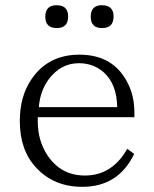

<svg xmlns="http://www.w3.org/2000/svg" viewBox="-20 -721 598 747"><path d="M127 -265.1V-249Q127 -174.8 163.1 -119.1Q215.8 -38.1 310.1 -38.1Q416.5 -38.1 475.1 -142.1L502 -122.1Q440.4 5.9 300.3 5.9Q189 5.9 120.1 -69.3Q57.1 -136.7 57.1 -250.5Q57.1 -346.2 102.1 -412.1Q166.5 -508.3 289.1 -508.3Q419.4 -508.3 475.1 -401.4Q502.9 -349.6 502.9 -283.2V-265.1ZM436 -304.2Q434.6 -393.1 384.3 -439Q343.8 -475.1 287.1 -475.1Q216.8 -475.1 169.9 -413.1Q135.7 -366.7 131.3 -304.2ZM200.2 -700.7Q245.1 -700.7 245.1 -656.7Q245.1 -611.8 201.2 -611.8Q156.2 -611.8 156.2 -655.8Q156.2 -700.7 200.2 -700.7ZM376 -700.7Q421.9 -700.7 421.9 -656.7Q421.9 -611.8 377 -611.8Q333 -611.8 333 -655.8Q333 -700.7 376 -700.7Z"/></svg>

Font: I.Ming
Style: Regular
Weight: 400
Designer: Ichiten Fonts Project
Version: Version 5.10 Mar 24, 2018